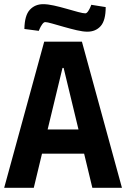

<svg xmlns="http://www.w3.org/2000/svg" viewBox="-27 -901 605 921"><path d="M-7 0 185 -701H366L558 0H416L363 -220L437 -164H114L188 -220L135 0ZM187 -220 140 -280H411L364 -220L264 -634L340 -575H211L287 -634ZM392 -749Q371 -749 341 -756Q311 -763 279.5 -772Q248 -781 223.5 -788Q199 -795 190 -795Q183 -795 175.5 -784.5Q168 -774 163.5 -763.5Q159 -753 159 -753L90 -762Q91 -827 116 -854Q141 -881 180 -881Q202 -881 231.5 -874.5Q261 -868 292 -859Q323 -850 347.5 -843.5Q372 -837 382 -837Q389 -837 396 -847.5Q403 -858 407 -868Q411 -878 411 -878L480 -867Q480 -803 456 -776Q432 -749 392 -749Z"/></svg>

Font: Ruda ExtraBold
Style: Regular
Weight: 800
Designer: Mariela Monsalve and Angelina Sanchez
Foundry: Mariela Monsalve and Angelina Sanchez
Version: Version 2.000